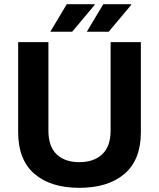

<svg xmlns="http://www.w3.org/2000/svg" viewBox="-20 -888 762 920"><path d="M360 12Q223 12 145 -55Q67 -122 67 -255V-686H212V-262Q212 -187 251 -149Q290 -111 360 -111Q430 -111 470 -149Q510 -187 510 -262V-686H655V-255Q655 -122 576.5 -55Q498 12 360 12ZM396 -736 475 -868H608L609 -865L501 -736ZM221 -736 300 -868H433L434 -865L326 -736Z"/></svg>

Font: Archivo VF Beta
Style: Regular
Weight: 400
Designer: Hector Gatti
Foundry: Omnibus-Type
Version: Version 1.002